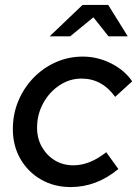

<svg xmlns="http://www.w3.org/2000/svg" viewBox="-20 -747 555 777"><path d="M266 10Q199 10 146 -20.5Q93 -51 62.5 -104Q32 -157 32 -225Q32 -285 54 -338Q76 -391 115 -431.5Q154 -472 205.5 -495Q257 -518 315 -518Q374 -518 428.5 -491Q483 -464 515 -418L446 -355Q393 -429 310 -429Q262 -429 221 -402Q180 -375 155 -329.5Q130 -284 130 -230Q130 -187 149.5 -152.5Q169 -118 202 -98Q235 -78 277 -78Q343 -78 410 -131L459 -63Q371 10 266 10ZM181 -600 314 -727H418L497 -600H419L358 -677L264 -600Z"/></svg>

Font: Red Hat Display Medium
Style: Italic
Weight: 500
Italic angle: -12°
Designer: Pentagram, MCKL
Foundry: Pentagram, MCKL
Version: Version 1.023; ttfautohint (v1.8.3)